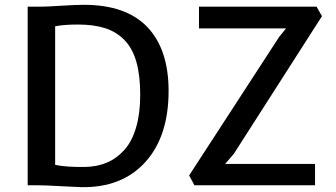

<svg xmlns="http://www.w3.org/2000/svg" viewBox="-20 -771 1398 799"><path d="M95.2 0V-743.2H150.4Q171.9 -743.2 233.9 -747.1Q295.9 -751 328.6 -751Q504.9 -751 593.3 -658.2Q681.6 -565.4 681.6 -392.6Q681.6 -202.6 584 -95.7Q486.3 11.2 316.9 7.8Q295.9 7.3 231.4 3.7Q167 0 137.2 0ZM209.5 -85Q254.4 -75.2 333.5 -76.2Q385.3 -77.1 426.3 -95Q467.3 -112.8 498.5 -148.2Q529.8 -183.6 546.6 -241.5Q563.5 -299.3 563.5 -376.5Q563.5 -457.5 547.4 -513.9Q531.2 -570.3 497.8 -604.5Q464.4 -638.7 417.2 -653.8Q370.1 -668.9 304.2 -668.9Q245.1 -668.9 209.5 -661.6ZM789.1 0 767.1 -41 1141.6 -617.2 1170.4 -652.8H808.1V-743.2H1297.4L1319.8 -703.6L953.1 -130.9L917 -88.9H1291V0Z"/></svg>

Font: HaufeMerriweatherSans
Style: Regular
Weight: 400
Designer: Eben Sorkin ( eben@eyebytes.com )
Foundry: Eben Sorkin
Version: Version 1.56